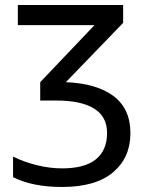

<svg xmlns="http://www.w3.org/2000/svg" viewBox="-20 -734 590 764"><path d="M470 -643 242 -407Q365 -402 432 -351.5Q499 -301 499 -204Q499 -107 430 -48.5Q361 10 227 10Q109 10 32 -29V-111Q76 -89 127.5 -76.5Q179 -64 227 -64Q317 -64 361.5 -100Q406 -136 406 -205Q406 -334 202 -334H140V-407L356 -634H51V-714H470Z"/></svg>

Font: Noto Sans Display
Style: Regular
Weight: 400
Designer: Monotype Design team
Foundry: Monotype Imaging Inc.
Version: Version 1.000